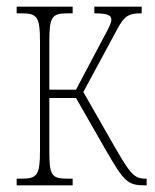

<svg xmlns="http://www.w3.org/2000/svg" viewBox="-20 -556 465 576"><path d="M30 0H198V-20H183C133 -20 128 -31 128 -105V-262H208L295 -110C352 -11 362 0 415 0H420V-20H417C382 -20 371 -34 322 -119L230 -280L332 -469C354 -510 367 -516 405 -516V-536H263V-516C303 -516 314 -510 314 -497C314 -487 309 -477 289 -440L208 -287H128V-431C128 -505 135 -516 183 -516H198V-536H30V-516H45C92 -516 100 -505 100 -431V-105C100 -31 92 -20 45 -20H30Z"/></svg>

Font: Noto Serif ExtraCondensed Thin
Style: Regular
Weight: 100
Width: 2
Designer: Monotype Design Team
Foundry: Monotype Imaging Inc.
Version: Version 2.013